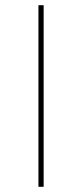

<svg xmlns="http://www.w3.org/2000/svg" viewBox="-20 -719 316 739"><path d="M128 -699H148V0H128Z"/></svg>

Font: TypoPRO Montserrat
Style: Regular
Weight: 250
Designer: Julieta Ulanovsky
Foundry: Julieta Ulanovsky
Version: Version 6.001